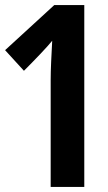

<svg xmlns="http://www.w3.org/2000/svg" viewBox="-20 -734 423 754"><path d="M179 0H311V-714H193L0 -537L74 -456C114 -496 167 -551 185 -574C182 -516 179 -464 179 -419Z"/></svg>

Font: Kathrein 77 Bold Condensed
Style: Regular
Weight: 700
Width: 3
Designer: Lazydogs Typefoundry, based on Open Sans by Ascender Corporation
Foundry: Lazydogs Typefoundry
Version: Version 1.003;PS 001.003;hotconv 1.0.88;makeotf.lib2.5.64775